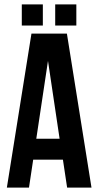

<svg xmlns="http://www.w3.org/2000/svg" viewBox="-20 -853 447 873"><path d="M284.2 -700.2 396 0H285.2L266.1 -127H130.9L111.8 0H11.2L123 -700.2ZM198.2 -576.2 145 -222.2H251ZM79.1 -833H174.8V-736.8H79.1ZM231 -833H327.1V-736.8H231Z"/></svg>

Font: VL Bebas Neue Bold
Style: Regular
Weight: 700
Designer: Ryoichi Tsunekawa
Foundry: Ryoichi Tsunekawa
Version: Version 1.300